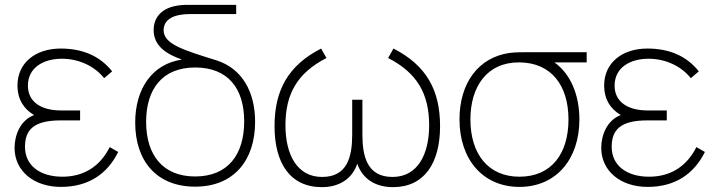

<svg xmlns="http://www.w3.org/2000/svg" viewBox="-20 -755 2954 791"><path d="M231 15C344 15 422 -38 467 -129L432 -149C392 -69 325 -27 237 -27C145 -27 83 -73 83 -150C83 -221 120 -259 230 -259H310V-300H231C147 -300 95 -337 95 -402C95 -476 158 -513 235 -513C307 -513 371 -481 409 -433L442 -461C392 -524 321 -555 230 -555C126 -555 52 -496 52 -403C52 -345.5 78.5 -305.5 120.5 -281C64 -260 40 -198.5 40 -146C40 -50 120 15 231 15Z M784 14C943 14 1031 -94 1031 -253C1031 -378 976.5 -472.5 873 -506C735 -549 654 -573 654 -631C654 -664 678 -684 713 -692C727 -695 744 -697 762 -697H953V-735H753C744 -735 720 -735 696 -729C642 -716 613 -680 613 -631C613 -564.5 667.5 -531.5 729.5 -509.5C607.5 -492 537 -390 537 -250C537 -93 624 14 784 14ZM784 -28C651 -28 582 -116 582 -253C582 -386 647 -477 784 -477C919 -477 986 -391 986 -255C986 -118 919 -28 784 -28Z M1306 16C1373.5 16 1429.5 -14.5 1452 -80.5C1474.5 -14.5 1531 16 1599 16C1729 16 1793 -84 1793 -235C1793 -382 1738 -485 1601 -555L1579 -516C1698 -455 1748 -369 1748 -239C1748 -121 1702 -26 1597 -26C1492 -26 1473 -112 1473 -201V-344H1431V-201C1431 -109 1411 -26 1307 -26C1204 -26 1156 -118 1156 -239C1156 -367 1204 -454 1325 -516L1303 -555C1168 -486 1111 -384 1111 -235C1111 -86 1173 16 1306 16Z M2120 15C2272 15 2367 -100 2367 -263C2367 -367 2328.5 -452.5 2264 -498H2397V-540H2160C2136 -540 2104 -540 2080 -537C1951 -519 1873 -413 1873 -263C1873 -100 1968 15 2120 15ZM2120 -27C1992 -27 1918 -120 1918 -263C1918 -398 1986 -499 2120 -498C2252 -497 2322 -402 2322 -263C2322 -122 2252 -27 2120 -27Z M2648 15C2761 15 2839 -38 2884 -129L2849 -149C2809 -69 2742 -27 2654 -27C2562 -27 2500 -73 2500 -150C2500 -221 2537 -259 2647 -259H2727V-300H2648C2564 -300 2512 -337 2512 -402C2512 -476 2575 -513 2652 -513C2724 -513 2788 -481 2826 -433L2859 -461C2809 -524 2738 -555 2647 -555C2543 -555 2469 -496 2469 -403C2469 -345.5 2495.5 -305.5 2537.5 -281C2481 -260 2457 -198.5 2457 -146C2457 -50 2537 15 2648 15Z"/></svg>

Font: Hauora ExtraLight
Style: Regular
Weight: 200
Designer: Mikhail Sharanda
Foundry: WCYS & Co.
Version: Version 1.010